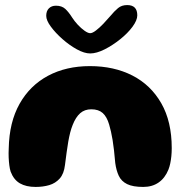

<svg xmlns="http://www.w3.org/2000/svg" viewBox="-20 -727 748 758"><path d="M120.5 11Q83 11 58.5 -3.2Q34 -17.5 22 -49.5Q18.5 -60.5 16.8 -74.5Q15 -88.5 14.2 -105.2Q13.5 -122 14.5 -141.5Q16.5 -244.5 57.2 -317Q98 -389.5 169.5 -427.8Q241 -466 335 -466Q430 -466 502.8 -428.8Q575.5 -391.5 616.8 -319.2Q658 -247 658 -142.5Q658 -125.5 656.5 -110.5Q655 -95.5 652.2 -82.2Q649.5 -69 645 -57.5Q631.5 -24 606.2 -6.5Q581 11 545.5 11Q504.5 11 481.8 -0.2Q459 -11.5 449 -32.8Q439 -54 435 -83.5Q432.5 -112 430 -134.2Q427.5 -156.5 424.5 -174.5Q421.5 -192.5 418.2 -207Q415 -221.5 411 -235Q402 -266 385.5 -280.8Q369 -295.5 340.5 -295.5Q314 -295.5 296.5 -280Q279 -264.5 267 -234Q261.5 -220.5 257.2 -204Q253 -187.5 249.5 -167.8Q246 -148 243 -125Q240 -102 236.5 -75.5Q232.5 -41 215.8 -22.2Q199 -3.5 174.5 3.8Q150 11 120.5 11ZM336 -516Q313 -516 283.5 -532.2Q254 -548.5 226.5 -572.8Q199 -597 180.8 -621.8Q162.5 -646.5 162.5 -664.5Q162.5 -683.5 173 -694Q183.5 -704.5 201 -704.5Q224 -704.5 237.8 -691.8Q251.5 -679 265 -657.5Q274 -643.5 287.2 -629.2Q300.5 -615 314 -605.5Q327.5 -596 336 -596Q345 -596 359 -606.8Q373 -617.5 387.8 -633Q402.5 -648.5 414.5 -662.5Q431.5 -683 446 -695Q460.5 -707 482 -707Q522 -707 522 -666.5Q522 -647 503 -621.2Q484 -595.5 454.2 -571.8Q424.5 -548 392.8 -532Q361 -516 336 -516Z"/></svg>

Font: Gluten Thin
Style: Bold
Weight: 700
Version: Version 1.300